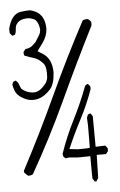

<svg xmlns="http://www.w3.org/2000/svg" viewBox="-62 -878 646 1035"><g transform="rotate(-5 261.0 -360.0)"><path d="M116 -352Q90 -352 68 -364Q26 -385 18 -417Q13 -430 11 -444L17 -459L31 -464Q44 -452 45 -446L56 -419Q85 -392 124 -392Q158 -392 193 -440Q201 -458 201.5 -467.5Q202 -477 202 -490Q202 -531 185 -546Q165 -569 138 -577Q111 -585 88 -595Q88 -596 87 -599.5Q86 -603 86 -613L98 -629Q114 -630 129 -638Q143 -649 155 -661L178 -698Q186 -712 186 -729Q183 -760 166 -780Q144 -793 124 -793Q81 -793 64 -768Q56 -757 55.5 -740.5Q55 -724 49 -711L34 -706L21 -721L20 -744Q39 -823 90 -831Q115 -835 141 -835Q155 -831 169 -825Q220 -800 220 -727Q218 -690 193 -654L162 -612Q173 -604 187 -596Q238 -565 238 -489Q234 -425 209 -399Q166 -352 116 -352ZM417 115H408L397 98Q396 92 396 -23L331 -22L280 -26L262 -23L251 -34L248 -48Q280 -141 323 -225.5Q366 -310 401 -403Q411 -412 416 -412L418 -411Q428 -401 429 -395V-383Q400 -301 360.5 -225.5Q321 -150 287 -71L333 -66Q383 -66 397 -68Q398 -91 398 -190L396 -231L403 -248L417 -253L428 -237Q429 -190 429 -71L481 -73L493 -58V-42L481 -27H431L428 98ZM54 53Q49 51 34 35L32 25Q135 -170 225.5 -366.5Q316 -563 419 -756Q429 -761 445 -761Q456 -757 464 -743V-725Q367 -533 276.5 -337Q186 -141 79 47Q70 53 54 53Z"/></g></svg>

Font: Yozai
Style: Regular
Weight: 400
Designer: LXGW / Y.OzVox
Foundry: LXGW / Y.OzVox
Version: Version 0.861;October 22, 2024